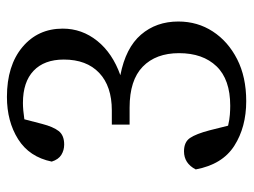

<svg xmlns="http://www.w3.org/2000/svg" viewBox="-106 -594 713 540"><g transform="rotate(-90 250.0 -323.5)"><path d="M236 13Q163 13 110.5 -20.5Q58 -54 44 -129Q61 -162 95 -162Q121 -162 132.5 -145Q144 -128 154 -90L167 -38Q184 -34 198 -33Q212 -32 223 -32Q297 -32 334 -70.5Q371 -109 371 -176Q371 -241 333 -278Q295 -315 218 -315H170V-365H210Q278 -365 315.5 -400.5Q353 -436 353 -500Q353 -555 321.5 -585Q290 -615 231 -615Q221 -615 210 -614Q199 -613 185 -611L172 -561Q164 -530 152 -514.5Q140 -499 114 -499Q98 -499 85 -507Q72 -515 66 -534Q79 -597 129 -628.5Q179 -660 248 -660Q336 -660 388 -616.5Q440 -573 440 -503Q440 -449 405.5 -406Q371 -363 309 -341Q386 -326 423 -283Q460 -240 460 -178Q460 -124 432 -81Q404 -38 354 -12.5Q304 13 236 13Z"/></g></svg>

Font: Source Serif 4
Style: Regular
Weight: 400
Designer: Frank Grießhammer
Foundry: Adobe
Version: Version 4.005;hotconv 1.1.0;makeotfexe 2.6.0